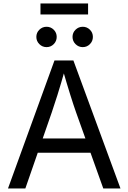

<svg xmlns="http://www.w3.org/2000/svg" viewBox="-20 -1071 730 1091"><path d="M25.4 0 289.6 -727.5H397L664.6 0H566.9L412.6 -431.6Q398.4 -471.7 379.6 -531.5Q360.8 -591.3 334 -684.1H351.6Q325.2 -590.3 305.9 -529.5Q286.6 -468.8 273.9 -431.6L124 0ZM158.2 -203.1V-284.2H531.7V-203.1ZM450.2 -803.2Q426.3 -803.2 409.2 -820.3Q392.1 -837.4 392.1 -861.3Q392.1 -885.3 409.2 -902.1Q426.3 -918.9 450.2 -918.9Q474.1 -918.9 491 -902.1Q507.8 -885.3 507.8 -861.3Q507.8 -837.4 491 -820.3Q474.1 -803.2 450.2 -803.2ZM244.6 -803.2Q220.7 -803.2 203.6 -820.3Q186.5 -837.4 186.5 -861.3Q186.5 -885.3 203.6 -902.1Q220.7 -918.9 244.6 -918.9Q268.6 -918.9 285.4 -902.1Q302.2 -885.3 302.2 -861.3Q302.2 -837.4 285.4 -820.3Q268.6 -803.2 244.6 -803.2ZM480.5 -1051.3V-988.8H210V-1051.3Z"/></svg>

Font: Adwaita Sans
Style: Regular
Weight: 400
Designer: Rasmus Andersson
Foundry: rsms
Version: Version 4.001;git-9221beed3